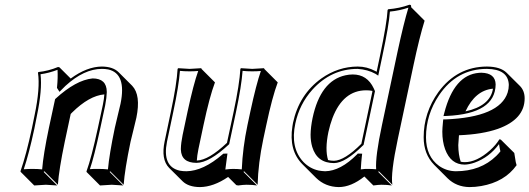

<svg xmlns="http://www.w3.org/2000/svg" viewBox="-20 -718 2220 805"><path d="M527.3 -123.5Q502.9 -6.3 498.5 56.6L441.9 0L439.9 2.9L496.6 59.6Q494.6 59.6 448.7 56.6Q448.7 56.6 399.4 59.6L342.8 2.9V0Q363.3 -56.2 390.1 -180.2L411.1 -277.8Q416.5 -304.2 417.5 -322.3Q354 -316.9 282.2 -246.1Q278.8 -242.7 276.4 -240.2L251.5 -123.5Q227.1 -6.8 222.7 56.6L166 0L163.1 2.9L219.7 59.6Q217.8 59.6 172.4 56.6L123.5 59.6L66.9 2.9L65.9 0Q90.3 -70.3 113.8 -180.2L125 -234.9Q148.9 -349.1 139.2 -413.1L141.1 -416Q183.1 -420.4 223.1 -437Q228 -436.5 229.5 -435.5L276.4 -388.7Q344.2 -438.5 407.2 -439Q454.1 -438.5 477.5 -415L534.2 -358.4Q571.3 -319.3 551.8 -224.6Q548.3 -208.5 539.6 -173.8Q530.8 -139.2 527.3 -123.5ZM231.4 -349.6 229 -352.1 231 -349.1ZM461.4 -182.1Q464.8 -198.2 473.4 -232.9Q481.9 -267.6 485.4 -283.2Q511.2 -409.7 433.6 -426.8Q420.9 -429.2 407.2 -429.2Q332.5 -429.2 254.4 -357.9Q245.6 -349.6 238.3 -341.8L229.5 -333L218.8 -349.6L219.2 -353Q223.1 -392.6 221.2 -425.3Q185.5 -411.6 149.9 -406.7Q157.7 -341.8 134.8 -232.9L124 -178.2Q101.6 -73.7 79.6 -8.3Q97.2 -9.8 116.2 -9.8Q139.2 -9.8 156.7 -7.8Q161.6 -69.8 185.1 -182.1L210.9 -301.8L212.9 -304.2Q298.3 -382.3 368.2 -389.2Q427.2 -389.2 427.7 -333Q427.7 -331.5 427.7 -331.1Q427.2 -309.1 420.9 -275.9L399.9 -177.7Q374.5 -59.6 356.9 -8.8Q375 -10.3 392.1 -9.8Q414.1 -9.8 432.6 -7.8Q438 -69.8 461.4 -182.1Z M805.2 -44.9Q855 -46.4 931.6 -119.1L959.5 -249Q984.4 -366.2 987.8 -429.2L990.2 -432.1Q992.2 -432.1 1037.6 -429.2Q1037.6 -429.2 1087.4 -432.1L1087.9 -429.2L1144.5 -372.6Q1121.6 -312 1096.2 -192.4L1084 -135.3Q1062.5 -33.7 1060.1 56.6L1003.4 0L1001 2.9L1057.6 59.6Q1038.6 56.6 1013.7 56.6Q1001.5 56.6 978.5 59.6Q972.7 59.1 970.7 58.1L936.5 23.9Q875 65.9 817.9 66.4Q770 65.9 745.6 42L689 -14.2Q654.3 -49.8 670.4 -126L696.3 -249Q721.2 -366.2 724.6 -429.2L727.5 -432.1Q729.5 -432.1 774.9 -429.2Q774.9 -429.2 824.2 -432.1L824.7 -429.2L881.3 -372.6Q858.4 -312 833 -192.4L812 -93.3Q806.2 -64.5 805.2 -44.9ZM921.9 -62 922.4 -64H920.4ZM913.6 -71.3 916.5 -73.7 933.6 -74.2 924.8 -7.3Q944.8 -9.8 957 -9.8Q976.1 -9.8 993.7 -7.8Q997.6 -99.1 1017.6 -193.8L1029.8 -251Q1054.2 -364.3 1073.7 -420.4Q1056.6 -418.9 1037.6 -418.9Q1013.7 -418.9 997.1 -420.9Q992.7 -358.4 969.2 -247.1L940.9 -113.8L939 -111.8Q857.4 -35.6 804.2 -35.2Q740.2 -35.2 738.3 -90.8Q738.3 -93.3 738.3 -95.2Q738.8 -118.2 745.6 -151.9L766.6 -251Q791 -364.3 811 -420.4Q793.9 -418.9 774.9 -418.9Q751 -418.9 734.4 -420.9Q730 -358.9 706.1 -247.1L680.2 -124Q659.2 -19 733.9 -2.4Q747.1 0 761.7 0Q832.5 -1 913.6 -71.3Z M1495.1 -115.2 1541.5 -335Q1541.5 -335 1541 -335.9V-336.9Q1529.3 -339.4 1515.6 -339.4Q1418.5 -339.4 1374 -223.1Q1363.8 -195.8 1356.9 -164.6Q1341.8 -91.8 1355.5 -46.9Q1367.7 -43.9 1380.4 -43.9Q1424.8 -44.9 1495.1 -115.2ZM1507.8 22Q1452.1 66.4 1399.9 66.4Q1343.8 65.4 1305.2 27.8L1248.5 -28.8Q1189.9 -87.4 1206.1 -189Q1207.5 -196.3 1208.5 -203.1Q1233.9 -321.8 1327.6 -389.2Q1397.5 -438.5 1479.5 -439Q1518.6 -439 1554.2 -419.9Q1557.1 -418 1559.1 -417L1572.8 -481.9Q1602.5 -623.5 1605 -675.8L1607.4 -679.2Q1655.3 -683.1 1696.8 -698.2Q1700.7 -697.8 1702.6 -696.3Q1704.6 -692.9 1703.6 -688L1760.3 -631.3Q1738.8 -563 1713.4 -443.4L1647.9 -135.3Q1617.2 9.3 1625 56.6L1568.4 0L1565.9 2.9L1622.6 59.6Q1603.5 56.6 1578.6 56.6Q1567.9 56.6 1545.4 59.6ZM1486.8 -61.5Q1487.3 -63.5 1486.8 -64H1483.9ZM1477.1 -70.8 1480 -74.2 1498.5 -73.7 1497.1 -62.5Q1494.6 -41.5 1492.7 -7.8Q1510.3 -10.3 1522 -9.8Q1540 -9.8 1557.1 -8.3Q1553.2 -61.5 1581.5 -193.8L1647 -502Q1672.4 -620.1 1692.4 -686Q1655.3 -673.3 1614.7 -669.4Q1611.3 -614.3 1582.5 -480L1565.9 -400.9L1553.7 -408.7Q1522 -426.3 1479.5 -429.2Q1368.7 -429.2 1289.6 -341.8Q1235.4 -281.2 1218.3 -200.7Q1196.3 -98.1 1252.4 -38.6Q1279.8 -10.7 1316.4 -2.9Q1330.1 -0.5 1343.3 0Q1407.7 -1 1477.1 -70.8ZM1504.4 -110.4 1502 -108.4Q1427.7 -34.7 1380.4 -34.2Q1309.6 -34.2 1289.1 -102.1Q1282.2 -125.5 1282.2 -153.3Q1282.7 -185.5 1290.5 -223.1Q1323.7 -379.4 1428.2 -402.3Q1443.8 -405.8 1459 -405.8Q1519.5 -405.8 1546.9 -347.7Q1548.8 -342.8 1550.8 -338.9L1552.2 -335.9Z M1904.3 -150.9Q1901.9 -123 1901.4 -109.4Q1901.9 -68.8 1911.6 -40Q1919.9 -38.1 1928.2 -38.1Q1978.5 -38.1 2034.2 -87.4Q2059.6 -110.4 2073.7 -133.8L2079.6 -132.8L2136.2 -76.7Q2137.2 -72.8 2138.7 -61.5Q2142.6 -33.2 2146 -25.4Q2095.7 44.9 1997.6 62Q1973.1 66.4 1947.8 66.4Q1893.6 65.4 1856.9 29.8L1800.3 -26.9Q1756.3 -71.8 1756.3 -142.6Q1756.3 -246.1 1818.4 -332.5Q1896.5 -438.5 2021.5 -439Q2078.1 -438.5 2104 -413.1L2160.6 -356.9Q2179.7 -336.9 2179.7 -305.7Q2179.7 -217.8 2067.4 -177.7Q2002 -154.8 1904.3 -150.9ZM1931.6 -251Q2035.6 -273.9 2046.9 -346.2Q1972.7 -339.4 1931.6 -251ZM1837.4 -208.5 1838.4 -217.3H1847.2Q2075.2 -226.6 2108.4 -330.1Q2113.3 -345.7 2113.3 -362.3Q2110.8 -428.2 2021.5 -429.2Q1895.5 -429.2 1820.8 -318.8Q1766.1 -237.3 1766.1 -142.6Q1766.1 -62.5 1820.8 -22.5Q1852.1 -0.5 1891.1 0Q1995.1 0 2061 -64.5Q2070.8 -74.2 2078.1 -83.5Q2075.2 -94.2 2072.3 -113.8Q2031.7 -58.6 1969.7 -36.1Q1947.3 -28.3 1928.2 -27.8Q1870.1 -27.8 1846.2 -92.3Q1834.5 -124.5 1834.5 -166Q1834.5 -178.7 1837.4 -208.5ZM2058.1 -363.8Q2056.6 -241.2 1853 -231.9L1839.4 -231.4L1842.8 -244.6Q1883.8 -404.3 1988.3 -412.6Q1994.1 -413.1 1998.5 -413.1Q2057.1 -411.6 2058.1 -363.8Z"/></svg>

Font: Linux Biolinum Shadow O
Style: Italic
Weight: 400
Italic angle: -12°
Designer: Philipp H. Poll
Foundry: Philipp H. Poll
Version: Version 0.6.2